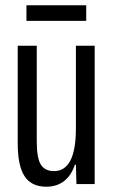

<svg xmlns="http://www.w3.org/2000/svg" viewBox="-20 -696 428 726"><path d="M47 -154V-523H119V-162Q119 -98 134.5 -73.5Q150 -49 184 -49Q267 -49 267 -210V-523H338V0H269L267 -73H263Q250 -33 222.5 -11.5Q195 10 155 10Q99 10 73 -29.5Q47 -69 47 -154ZM80 -676H306V-617H80Z"/></svg>

Font: Mona Sans Condensed
Style: Regular
Weight: 400
Width: 3
Designer: Deni Anggara
Foundry: GitHub
Version: Version 2.000